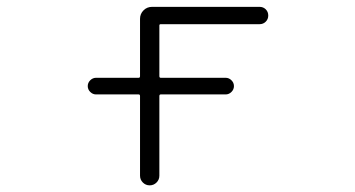

<svg xmlns="http://www.w3.org/2000/svg" viewBox="-20 -565 1040 563"><path d="M261.7 -288.1Q252 -288.1 244.6 -295.4Q237.3 -302.7 237.3 -312.5Q237.3 -322.3 244.6 -329.6Q252 -336.9 261.7 -336.9H386.7Q390.6 -336.9 390.6 -341.8V-509.8Q390.6 -524.4 400.9 -534.7Q411.1 -544.9 425.8 -544.9H741.2Q752 -544.9 759.3 -537.6Q766.6 -530.3 766.6 -519.5Q766.6 -508.8 759.3 -501.5Q752 -494.1 741.2 -494.1H451.2Q447.3 -494.1 447.3 -490.2V-341.8Q447.3 -336.9 451.2 -336.9H641.6Q651.4 -336.9 658.7 -329.6Q666 -322.3 666 -312.5Q666 -302.7 658.7 -295.4Q651.4 -288.1 641.6 -288.1H451.2Q447.3 -288.1 447.3 -283.2V-49.8Q447.3 -38.1 439 -29.8Q430.7 -21.5 418.9 -21.5Q407.2 -21.5 398.9 -29.8Q390.6 -38.1 390.6 -49.8V-283.2Q390.6 -288.1 386.7 -288.1Z"/></svg>

Font: Gen Jyuu Gothic L Monospace Light
Style: Regular
Weight: 300
Designer: [Source Han Sans]
Ryoko NISHIZUKA  (kana & ideographs); Paul D. Hunt (Latin, Greek & Cyrillic); Wenlong ZHANG  (bopomofo
Version: Version 1.002.20150607